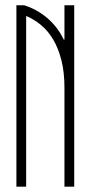

<svg xmlns="http://www.w3.org/2000/svg" viewBox="-20 -700 340 720"><path d="M221.7 -551.8V-680.2H258.3V0H221.7V-370.6Q221.7 -429.7 210.2 -474.6Q198.7 -519.5 179.2 -552.2Q159.7 -585 133.5 -606.4Q107.4 -627.9 78.1 -640.1V0H41.5V-680.2H70.8Q94.2 -672.9 116 -660.9Q137.7 -648.9 157 -632.6Q176.3 -616.2 191.9 -595.9Q207.5 -575.7 218.8 -551.8Z"/></svg>

Font: Tulpen One
Style: Regular
Weight: 400
Designer: Naima Ben Ayed
Foundry: Naima Ben Ayed, Anton Koovit
Version: Version 1.002